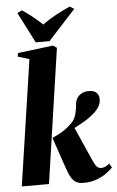

<svg xmlns="http://www.w3.org/2000/svg" viewBox="-66 -1086 693 1140"><g transform="rotate(-5 280.0 -516.0)"><path d="M17.5 0 128.5 -749 60.5 -770 64 -791 274.5 -817 297 -802 179.5 0ZM383 11Q359.5 11 342.5 2.2Q325.5 -6.5 312.8 -27.2Q300 -48 288 -83.5L224 -271Q244.5 -280.5 263 -290Q281.5 -299.5 299.2 -311.8Q317 -324 335 -341.5Q361.5 -364 370.2 -396Q379 -428 380.5 -453.5Q382 -478.5 393.5 -495.5Q405 -512.5 422.8 -521Q440.5 -529.5 460 -529.5Q495.5 -529.5 509.5 -513.8Q523.5 -498 523.5 -478.5Q523.5 -448 506.5 -424.5Q489.5 -401 466 -383.5Q453 -372 429 -357.2Q405 -342.5 376.2 -327.2Q347.5 -312 317.8 -298.8Q288 -285.5 262 -276.5L354 -331L449 -117Q461.5 -88.5 471.8 -78.2Q482 -68 498 -68Q508 -68 520.8 -73.2Q533.5 -78.5 546 -90.5L560.5 -65.5Q547.5 -52 523.8 -34Q500 -16 464.8 -2.5Q429.5 11 383 11ZM174.5 -845 81 -1028 109.5 -1041.5Q142.5 -1019.5 173 -994.8Q203.5 -970 228.5 -946.5Q265.5 -974 309.2 -997.5Q353 -1021 393.5 -1039L419.5 -1023L256.5 -845Z"/></g></svg>

Font: Merriweather 120pt Black
Style: Italic
Weight: 900
Italic angle: -7.8°
Version: Version 2.101